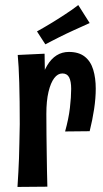

<svg xmlns="http://www.w3.org/2000/svg" viewBox="-20 -737 405 758"><path d="M237 -218Q251 -268 256 -311Q261 -354 261 -386Q261 -416 253 -431.5Q245 -447 226 -447Q208 -447 194 -428.5Q180 -410 171.5 -374.5Q163 -339 163 -287L119 -245Q120 -294 125 -338Q130 -382 140.5 -417.5Q151 -453 166.5 -479Q182 -505 203.5 -518.5Q225 -532 252 -532Q291 -532 314.5 -513.5Q338 -495 348 -462Q358 -429 358 -387Q358 -349 351.5 -306Q345 -263 334 -219ZM49 1Q51 -31 52.5 -57.5Q54 -84 55 -112Q56 -140 56.5 -172.5Q57 -205 58 -247Q58 -294 57.5 -335Q57 -376 56 -410.5Q55 -445 53.5 -472Q52 -499 50 -520L156 -525Q157 -498 157 -464Q157 -430 158.5 -387Q160 -344 163 -287Q163 -243 163.5 -204Q164 -165 164.5 -130Q165 -95 165.5 -63Q166 -31 167 0ZM159 -562 126 -613Q139 -620 152.5 -628Q166 -636 179.5 -644Q193 -652 207 -661Q221 -670 235 -679Q249 -688 262.5 -697.5Q276 -707 289 -717L334 -646Q318 -639 302 -631.5Q286 -624 271 -617.5Q256 -611 242 -604Q228 -597 213.5 -590Q199 -583 186 -576Q173 -569 159 -562Z"/></svg>

Font: Truculenta
Style: Bold
Weight: 700
Designer: Ivan Castro, Eva Sanz & Omnibus-Type Team
Foundry: Omnibus-Type
Version: Version 1.002